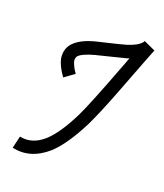

<svg xmlns="http://www.w3.org/2000/svg" viewBox="-156 -584 614 721"><g transform="rotate(30 151.0 -223.5)"><path d="M252.9 -520.5 301.8 -507.8Q297.9 -491.2 260.7 -298.8Q242.2 -205.1 225.6 -145.5Q194.3 -42 155.3 8.8Q99.6 78.1 23.4 74.2L26.4 24.4Q78.1 26.4 116.2 -21.5Q150.4 -65.4 177.7 -159.2Q193.4 -213.9 230.5 -409.2Q233.4 -423.8 235.4 -435.5Q233.4 -434.6 230.5 -432.6Q226.6 -430.7 224.6 -429.7Q223.6 -428.7 126 -385.7Q122.1 -383.8 119.1 -382.8Q69.3 -359.4 60.5 -341.8Q57.6 -331.1 60.5 -323.2Q70.3 -302.7 89.8 -284.2L55.7 -249Q24.4 -279.3 13.7 -305.7Q2.9 -335.9 14.6 -362.3Q33.2 -400.4 97.7 -428.7Q109.4 -433.6 133.8 -444.3Q181.6 -464.8 201.2 -474.6Q246.1 -498 252.9 -520.5Z"/></g></svg>

Font: Bratas-flat
Style: flat
Weight: 400
Designer: MUHAMMAD YONI
Version: Version 001.000